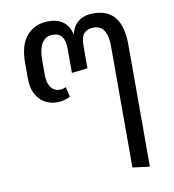

<svg xmlns="http://www.w3.org/2000/svg" viewBox="-86 -654 843 930"><g transform="rotate(-10 336.0 -188.5)"><path d="M436 -578Q576 -578 576 -398V201L492 190V-405Q492 -510 425 -510Q394 -510 377.5 -493Q361 -476 361 -431V-321L283 -312V-431Q283 -510 224 -510Q152 -510 152 -396V-324Q152 -285 168 -263.5Q184 -242 211 -242Q226 -242 242 -249L253 -200Q219 -184 192 -184Q135 -184 101.5 -221Q68 -258 68 -324V-398Q68 -490 108.5 -534Q149 -578 213 -578Q305 -578 324 -493Q344 -578 436 -578Z"/></g></svg>

Font: FiraGO Book
Style: Regular
Weight: 350
Designer: bBox Type
Foundry: bBox Type GmbH
Version: Version 1.001;PS 001.001;hotconv 1.0.88;makeotf.lib2.5.64775